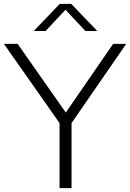

<svg xmlns="http://www.w3.org/2000/svg" viewBox="-32 -965 668 985"><path d="M273.5 0V-333.5L-12 -740H58.5L305.5 -387.5L548.5 -740H615.5L335 -333.5V0ZM141 -806 274.5 -945H333.5L467 -806H406L304 -915L202 -806Z"/></svg>

Font: Encode Sans SmExp Lt
Style: Regular
Weight: 300
Width: 6
Designer: Multiple Designers
Foundry: Impallari Type
Version: Version 3.002; ttfautohint (v1.8.3) -l 8 -r 50 -G 200 -x 14 